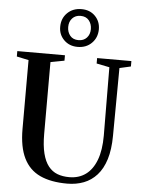

<svg xmlns="http://www.w3.org/2000/svg" viewBox="-65 -1072 830 1130"><g transform="rotate(5 350.0 -507.0)"><path d="M375 8.5Q278.5 8.5 214.2 -21.5Q150 -51.5 117.8 -117.2Q85.5 -183 85.5 -289V-696L15 -711V-743H296.5V-711L215 -695.5V-271.5Q215 -202.5 226.8 -156Q238.5 -109.5 260.5 -81.8Q282.5 -54 313.5 -42.2Q344.5 -30.5 384 -30.5Q440.5 -30.5 481 -60Q521.5 -89.5 543.5 -147.5Q565.5 -205.5 565.5 -291.5L563 -695.5L486.5 -711V-743H689V-711L622.5 -696L619.5 -295.5Q619 -214 601 -156.2Q583 -98.5 550 -62Q517 -25.5 472.5 -8.5Q428 8.5 375 8.5ZM366 -798.5Q317 -798.5 285.2 -830.2Q253.5 -862 254 -908Q254 -957.5 286.8 -989.8Q319.5 -1022 370.5 -1022Q420 -1022 451 -990.5Q482 -959 482 -912Q481.5 -863 449.2 -830.8Q417 -798.5 366 -798.5ZM368 -838.5Q398 -838.5 416.5 -858.2Q435 -878 435 -909.5Q435 -939.5 417.8 -960.8Q400.5 -982 368 -982Q338 -982 319.5 -962.2Q301 -942.5 301 -910.5Q301 -880.5 318.2 -859.5Q335.5 -838.5 368 -838.5Z"/></g></svg>

Font: Merriweather 96pt SemiBold
Style: Regular
Weight: 600
Version: Version 2.100